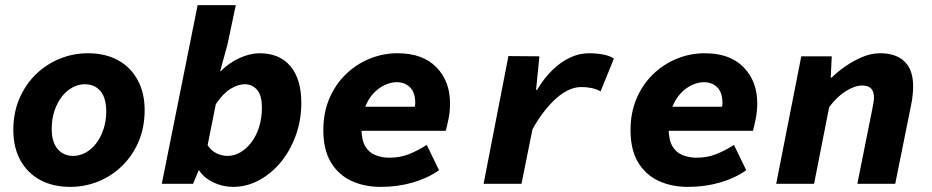

<svg xmlns="http://www.w3.org/2000/svg" viewBox="-20 -718 3640 750"><path d="M255 12Q186 12 136 -15.5Q86 -43 59 -93Q32 -143 32 -210Q32 -278 56 -333.5Q80 -389 121 -428.5Q162 -468 214.5 -489Q267 -510 323 -510Q392 -510 441.5 -482.5Q491 -455 518 -405Q545 -355 545 -288Q545 -220 521.5 -165Q498 -110 457 -70Q416 -30 363.5 -9Q311 12 255 12ZM266 -109Q291 -109 314 -121.5Q337 -134 355 -157Q373 -180 384 -212.5Q395 -245 395 -283Q395 -335 372.5 -362Q350 -389 311 -389Q287 -389 263.5 -376.5Q240 -364 222 -341Q204 -318 193 -286Q182 -254 182 -215Q182 -163 205 -136Q228 -109 266 -109Z M891 12Q850 12 813.5 -5.5Q777 -23 758 -52H756L734 0H612L752 -698H901L869 -546L840 -440H842Q875 -473 916 -491.5Q957 -510 994 -510Q1072 -510 1114.5 -459.5Q1157 -409 1157 -316Q1157 -248 1135 -188Q1113 -128 1076 -83.5Q1039 -39 991 -13.5Q943 12 891 12ZM869 -109Q895 -109 919 -123Q943 -137 962 -162Q981 -187 992 -221.5Q1003 -256 1003 -297Q1003 -346 984 -367.5Q965 -389 936 -389Q910 -389 880.5 -371Q851 -353 823 -311L791 -151Q804 -130 825 -119.5Q846 -109 869 -109Z M1467 12Q1403 12 1352.5 -11.5Q1302 -35 1272.5 -84Q1243 -133 1243 -210Q1243 -278 1266.5 -333Q1290 -388 1330.5 -427.5Q1371 -467 1423.5 -488.5Q1476 -510 1533 -510Q1631 -510 1684.5 -455.5Q1738 -401 1738 -314Q1738 -282 1731.5 -251Q1725 -220 1721 -207H1354L1370 -301H1637L1596 -279Q1598 -288 1600 -297.5Q1602 -307 1602 -317Q1602 -356 1582 -376.5Q1562 -397 1529 -397Q1508 -397 1483.5 -386Q1459 -375 1438.5 -353Q1418 -331 1405 -297Q1392 -263 1392 -216Q1392 -172 1406.5 -147Q1421 -122 1446.5 -112Q1472 -102 1501 -102Q1543 -102 1578 -116Q1613 -130 1647 -152L1695 -53Q1651 -22 1592.5 -5Q1534 12 1467 12Z M1869 0 1966 -499 2087 -498 2074 -367H2078Q2104 -411 2137 -443.5Q2170 -476 2206.5 -493Q2243 -510 2280 -510Q2313 -510 2339 -504.5Q2365 -499 2378 -489L2326 -361Q2310 -370 2291 -374Q2272 -378 2251 -378Q2203 -378 2153 -334Q2103 -290 2060 -213L2017 0Z M2667 12Q2603 12 2552.5 -11.5Q2502 -35 2472.5 -84Q2443 -133 2443 -210Q2443 -278 2466.5 -333Q2490 -388 2530.5 -427.5Q2571 -467 2623.5 -488.5Q2676 -510 2733 -510Q2831 -510 2884.5 -455.5Q2938 -401 2938 -314Q2938 -282 2931.5 -251Q2925 -220 2921 -207H2554L2570 -301H2837L2796 -279Q2798 -288 2800 -297.5Q2802 -307 2802 -317Q2802 -356 2782 -376.5Q2762 -397 2729 -397Q2708 -397 2683.5 -386Q2659 -375 2638.5 -353Q2618 -331 2605 -297Q2592 -263 2592 -216Q2592 -172 2606.5 -147Q2621 -122 2646.5 -112Q2672 -102 2701 -102Q2743 -102 2778 -116Q2813 -130 2847 -152L2895 -53Q2851 -22 2792.5 -5Q2734 12 2667 12Z M3012 0 3110 -498H3229L3225 -415H3229Q3253 -439 3284.5 -460.5Q3316 -482 3350 -496Q3384 -510 3418 -510Q3480 -510 3513.5 -477.5Q3547 -445 3547 -381Q3547 -365 3545 -346Q3543 -327 3539 -308L3477 0H3329L3387 -290Q3390 -305 3392 -316.5Q3394 -328 3394 -338Q3394 -361 3382.5 -372.5Q3371 -384 3348 -384Q3320 -384 3285.5 -363Q3251 -342 3219 -300L3160 0Z"/></svg>

Font: Source Code Pro ExtraBold
Style: Italic
Weight: 800
Italic angle: -11°
Monospace: yes
Designer: Paul D. Hunt, Teo Tuominen
Foundry: Adobe Systems Incorporated
Version: Version 1.016;hotconv 1.0.116;makeotfexe 2.5.65601